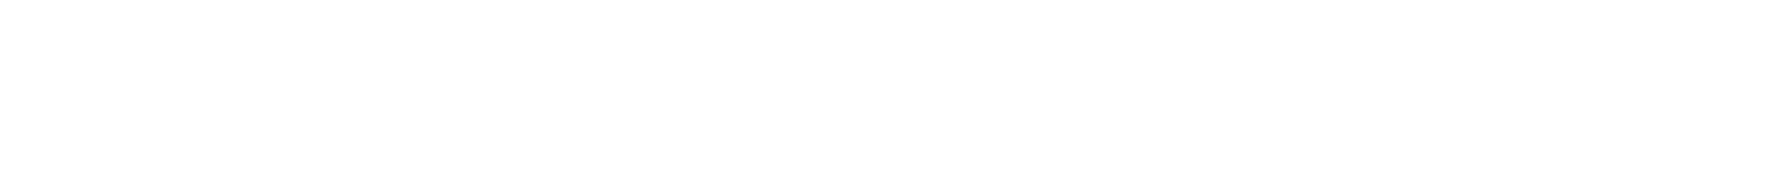

<svg xmlns="http://www.w3.org/2000/svg" viewBox="-20 -305 369 40"><path d="M107.6 -285H96.6Z"/></svg>

Font: Proton
Style: BdCndIt
Weight: 500
Version: Version 1.017